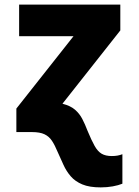

<svg xmlns="http://www.w3.org/2000/svg" viewBox="-20 -573 603 833"><path d="M417 240Q368 240 337 227Q306 214 287 192Q268 170 255.5 142.5Q243 115 230 86Q218 57 205.5 38Q193 19 173 9.5Q153 0 118 0H51V-102L299 -416H63V-553H502V-441L251 -123Q286 -114 305.5 -97Q325 -80 337 -57Q349 -34 360 -5Q377 36 390.5 60Q404 84 421 94Q438 104 465 104Q479 104 490 102Q501 100 511 96V224Q494 231 469.5 235.5Q445 240 417 240Z"/></svg>

Font: Noto Sans Mono SemiCondensed Black
Style: Regular
Weight: 900
Width: 4
Designer: Monotype Design Team
Foundry: Monotype Imaging Inc.
Version: Version 2.014; ttfautohint (v1.8.4.7-5d5b)